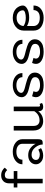

<svg xmlns="http://www.w3.org/2000/svg" viewBox="1251 -2008 773 3315"><g transform="rotate(-90 1637.5 -350.5)"><path d="M129.2 0V-437.5H58.3V-500H129.2V-575Q129.2 -642.5 167.5 -679.6Q205.8 -716.7 266.7 -716.7Q315.8 -716.7 350.8 -696.2Q385.8 -675.8 400 -654.2L358.3 -612.5Q345.8 -628.3 323.8 -641.2Q301.7 -654.2 275 -654.2Q208.3 -654.2 208.3 -583.3V-500H341.7V-437.5H208.3V0Z M800 0Q800 -65.8 749.2 -128.8Q698.3 -191.7 625 -191.7Q581.7 -191.7 557.5 -170.4Q533.3 -149.2 533.3 -116.7Q533.3 -83.3 560.4 -66.7Q587.5 -50 625 -50Q665 -50 712.5 -75L737.5 -29.2Q719.2 -15.8 684.2 -3.8Q649.2 8.3 608.3 8.3Q540 8.3 499.2 -29.2Q458.3 -66.7 458.3 -116.7Q458.3 -172.5 500.4 -211.2Q542.5 -250 616.7 -250Q687.5 -250 738.3 -210.8Q789.2 -171.7 812.5 -120.8V-350Q812.5 -398.3 775.4 -426.2Q738.3 -454.2 675 -454.2Q611.7 -454.2 574.6 -426.2Q537.5 -398.3 537.5 -350H458.3Q458.3 -421.7 520 -469.2Q581.7 -516.7 675 -516.7Q768.3 -516.7 830 -469.2Q891.7 -421.7 891.7 -350V-83.3Q891.7 -38.3 879.2 -19.2Q866.7 0 825 0Z M1516.7 -12.5Q1488.3 8.3 1450 8.3Q1375 8.3 1375 -75V-77.5Q1311.7 8.3 1200 8.3Q1172.5 8.3 1146.7 0Q1120.8 -8.3 1096.2 -25.8Q1071.7 -43.3 1056.7 -77.5Q1041.7 -111.7 1041.7 -158.3V-500H1120.8V-158.3Q1120.8 -105.8 1147.1 -80Q1173.3 -54.2 1216.7 -54.2Q1316.7 -54.2 1375 -145V-500H1454.2V-75Q1454.2 -59.2 1458.3 -52.5Q1462.5 -45.8 1475 -45.8Q1487.5 -45.8 1500 -54.2Z M1825 -516.7Q1915 -516.7 1974.2 -471.3Q2033.3 -425.8 2033.3 -350H1962.5Q1962.5 -395.8 1925.4 -425Q1888.3 -454.2 1825 -454.2Q1763.3 -454.2 1727.5 -430Q1691.7 -405.8 1691.7 -370.8Q1691.7 -363.3 1694.2 -356.7Q1696.7 -350 1702.1 -344.2Q1707.5 -338.3 1713.3 -333.8Q1719.2 -329.2 1729.6 -325Q1740 -320.8 1747.9 -317.5Q1755.8 -314.2 1769.6 -310.4Q1783.3 -306.7 1792.1 -304.2Q1800.8 -301.7 1816.7 -297.9Q1832.5 -294.2 1841.7 -291.7Q1936.7 -265.8 1971.7 -247.5Q2041.7 -208.3 2041.7 -137.5Q2041.7 -81.7 2009.2 -45.8Q1976.7 -10 1930.4 3.3Q1884.2 16.7 1825 16.7Q1734.2 16.7 1675.4 -19.2Q1616.7 -55 1616.7 -116.7Q1616.7 -150 1633.3 -183.3L1720.8 -158.3Q1708.3 -136.7 1708.3 -116.7Q1708.3 -83.3 1740.4 -64.6Q1772.5 -45.8 1825 -45.8Q1890 -45.8 1926.2 -67.1Q1962.5 -88.3 1962.5 -129.2Q1962.5 -150 1953.8 -164.6Q1945 -179.2 1924.6 -189.6Q1904.2 -200 1886.7 -205.4Q1869.2 -210.8 1835.8 -220Q1823.3 -223.3 1816.7 -225Q1809.2 -226.7 1788.3 -232.1Q1767.5 -237.5 1755.4 -240.4Q1743.3 -243.3 1722.9 -250Q1702.5 -256.7 1690 -262.9Q1677.5 -269.2 1662.1 -279.6Q1646.7 -290 1637.9 -301.2Q1629.2 -312.5 1622.9 -328.3Q1616.7 -344.2 1616.7 -362.5Q1616.7 -430 1676.7 -473.3Q1736.7 -516.7 1825 -516.7Z M2400 -516.7Q2490 -516.7 2549.2 -471.3Q2608.3 -425.8 2608.3 -350H2537.5Q2537.5 -395.8 2500.4 -425Q2463.3 -454.2 2400 -454.2Q2338.3 -454.2 2302.5 -430Q2266.7 -405.8 2266.7 -370.8Q2266.7 -363.3 2269.2 -356.7Q2271.7 -350 2277.1 -344.2Q2282.5 -338.3 2288.3 -333.8Q2294.2 -329.2 2304.6 -325Q2315 -320.8 2322.9 -317.5Q2330.8 -314.2 2344.6 -310.4Q2358.3 -306.7 2367.1 -304.2Q2375.8 -301.7 2391.7 -297.9Q2407.5 -294.2 2416.7 -291.7Q2511.7 -265.8 2546.7 -247.5Q2616.7 -208.3 2616.7 -137.5Q2616.7 -81.7 2584.2 -45.8Q2551.7 -10 2505.4 3.3Q2459.2 16.7 2400 16.7Q2309.2 16.7 2250.4 -19.2Q2191.7 -55 2191.7 -116.7Q2191.7 -150 2208.3 -183.3L2295.8 -158.3Q2283.3 -136.7 2283.3 -116.7Q2283.3 -83.3 2315.4 -64.6Q2347.5 -45.8 2400 -45.8Q2465 -45.8 2501.3 -67.1Q2537.5 -88.3 2537.5 -129.2Q2537.5 -150 2528.8 -164.6Q2520 -179.2 2499.6 -189.6Q2479.2 -200 2461.7 -205.4Q2444.2 -210.8 2410.8 -220Q2398.3 -223.3 2391.7 -225Q2384.2 -226.7 2363.3 -232.1Q2342.5 -237.5 2330.4 -240.4Q2318.3 -243.3 2297.9 -250Q2277.5 -256.7 2265 -262.9Q2252.5 -269.2 2237.1 -279.6Q2221.7 -290 2212.9 -301.2Q2204.2 -312.5 2197.9 -328.3Q2191.7 -344.2 2191.7 -362.5Q2191.7 -430 2251.7 -473.3Q2311.7 -516.7 2400 -516.7Z M2987.5 -516.7Q3041.7 -516.7 3084.6 -499.2Q3127.5 -481.7 3151.7 -454.6Q3175.8 -427.5 3187.9 -398.3Q3200 -369.2 3200 -341.7Q3200 -298.3 3141.7 -265.8Q3083.3 -233.3 2987.5 -233.3Q2910.8 -233.3 2845.8 -270.8V-158.3Q2845.8 -110 2882.1 -80Q2918.3 -50 2987.5 -50Q3055.8 -50 3088.3 -80.4Q3120.8 -110.8 3120.8 -158.3H3200Q3200 -75.8 3139.6 -29.6Q3079.2 16.7 2987.5 16.7Q2893.3 16.7 2830 -27.1Q2766.7 -70.8 2766.7 -158.3V-325Q2766.7 -413.3 2832.1 -465Q2897.5 -516.7 2987.5 -516.7ZM2845.8 -330.8Q2898.3 -291.7 2987.5 -291.7Q3037.5 -291.7 3077.1 -304.2Q3116.7 -316.7 3116.7 -341.7Q3116.7 -385.8 3083.3 -417.9Q3050 -450 2987.5 -450Q2923.3 -450 2885.8 -415Q2848.3 -380 2845.8 -330.8Z"/></g></svg>

Font: BoonBaan
Style: Regular
Weight: 400
Designer: Sungsit Sawaiwan
Foundry: FontUni
Version: Version 2.0